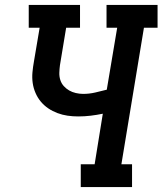

<svg xmlns="http://www.w3.org/2000/svg" viewBox="-20 -755 656 775"><path d="M306 0V-92H362L395 -296Q371 -291 346 -288Q321 -285 296 -285Q274 -285 253 -288Q232 -291 212 -298.5Q192 -306 175 -317.5Q158 -329 145 -344.5Q132 -360 123.5 -379.5Q115 -399 112 -420Q109 -441 111 -463Q113 -485 117 -507L140 -643H96V-735H303V-643H247L222 -492Q220 -477 219.5 -461.5Q219 -446 223.5 -432Q228 -418 237.5 -407.5Q247 -397 259 -390Q271 -383 286 -379.5Q301 -376 316 -376Q340 -376 364 -381.5Q388 -387 411 -393L453 -643H410V-735H616V-643H561L470 -92H513V0Z"/></svg>

Font: Iosevka Curly Slab SmBdEx
Style: Italic
Weight: 600
Width: 7
Italic angle: -9°
Monospace: yes
Designer: Belleve Invis
Foundry: Belleve Invis
Version: Version 11.1.0; ttfautohint (v1.8.3)